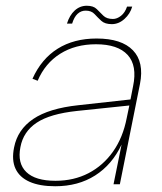

<svg xmlns="http://www.w3.org/2000/svg" viewBox="-20 -641 564 668"><path d="M375 0 403 -138Q370 -68 311 -30.5Q252 7 172 7Q118 7 83 -8.5Q48 -24 34 -54Q20 -84 29 -128Q41 -190 95.5 -227Q150 -264 253 -275L434 -295L443 -341Q458 -413 424 -450Q390 -487 314 -487Q242 -487 189.5 -454Q137 -421 111 -360L93 -367Q124 -436 180.5 -471.5Q237 -507 316 -507Q403 -507 442.5 -466Q482 -425 467 -349L397 0ZM430 -274 248 -255Q154 -245 107.5 -214Q61 -183 51 -129Q40 -73 71.5 -42.5Q103 -12 173 -12Q237 -12 288 -38.5Q339 -65 373.5 -114Q408 -163 421 -231ZM213 -559Q222 -588 240 -604.5Q258 -621 282 -621Q305 -621 316.5 -609.5Q328 -598 339.5 -586.5Q351 -575 373 -575Q387 -575 401 -586Q415 -597 422 -618H440Q433 -593 413 -575Q393 -557 369 -557Q345 -557 332.5 -568.5Q320 -580 309 -592Q298 -604 278 -604Q262 -604 250 -593Q238 -582 231 -559Z"/></svg>

Font: Albert Sans Thin
Style: Italic
Weight: 250
Italic angle: -11.25°
Designer: Andreas Rasmussen
Foundry: a.Foundry
Version: Version 1.025